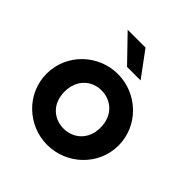

<svg xmlns="http://www.w3.org/2000/svg" viewBox="-193 -843 997 997"><g transform="rotate(45 305.5 -344.5)"><path d="M312.5 -565.4H412.1L309.6 -704.1H178.7ZM305.7 -505.9C163.1 -505.9 42 -391.6 42 -245.1C42 -99.6 163.1 14.6 305.7 14.6C448.2 14.6 570.3 -99.6 570.3 -245.1C570.3 -391.6 448.2 -505.9 305.7 -505.9ZM305.7 -385.7C376 -385.7 438.5 -335 438.5 -245.1C438.5 -155.3 376 -105.5 305.7 -105.5C235.4 -105.5 173.8 -155.3 173.8 -245.1C173.8 -335 235.4 -385.7 305.7 -385.7Z"/></g></svg>

Font: Sen-gleads
Style: Bold
Weight: 700
Designer: Kosal Sen, Philatype
Foundry: Philatype
Version: Version 1.004; ttfautohint (v1.8.3)